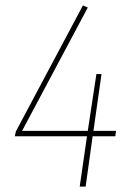

<svg xmlns="http://www.w3.org/2000/svg" viewBox="-20 -693 494 713"><path d="M411 -207 408 -187H324L298 0H276L303 -187H35L39 -205L288 -673L306 -665L62 -207H306L338 -418H357L327 -207Z"/></svg>

Font: Fira Sans Condensed Thin
Style: Italic
Weight: 250
Width: 3
Italic angle: -8°
Designer: Carrois Corporate & Edenspiekermann AG
Foundry: Carrois Corporate GbR & Edenspiekermann AG
Version: Version 4.203